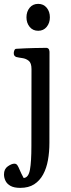

<svg xmlns="http://www.w3.org/2000/svg" viewBox="-45 -728 357 968"><path d="M57.1 219.2Q25.9 219.2 8.1 209.2Q-9.8 199.2 -17.3 183.6Q-24.9 168 -24.9 151.4Q-24.9 124 -5.6 110.6Q13.7 97.2 27.3 97.2Q37.1 97.2 42.5 105Q47.9 112.8 54.4 128.9Q61 145 74.2 169.4Q98.6 168 106 127.7Q113.3 87.4 113.3 7.8L113.8 -379.9Q113.8 -410.2 99.9 -421.4Q85.9 -432.6 67.6 -435.1Q49.3 -437.5 36.1 -440.9Q31.2 -443.4 27.8 -447.3Q24.4 -451.2 24.4 -460.4Q24.4 -466.3 27.3 -473.9Q30.3 -481.4 36.1 -481.9Q85 -484.9 127 -485.8Q168.9 -486.8 189.9 -486.8Q193.8 -486.8 198.7 -482.9Q203.6 -479 204.6 -467.3L204.1 -7.8Q204.1 38.1 196.8 79.1Q189.5 120.1 172.4 151.6Q155.3 183.1 127.2 201.2Q99.1 219.2 57.1 219.2ZM147.5 -572.8Q120.6 -572.8 104.5 -592.5Q88.4 -612.3 88.4 -640.6Q88.4 -669.4 104.5 -689Q120.6 -708.5 147.5 -708.5Q174.3 -708.5 190.4 -689Q206.5 -669.4 206.5 -640.6Q206.5 -612.3 190.4 -592.5Q174.3 -572.8 147.5 -572.8Z"/></svg>

Font: Gelasio
Style: Regular
Weight: 400
Designer: Eben Sorkin
Foundry: Eben Sorkin
Version: Version 1.008